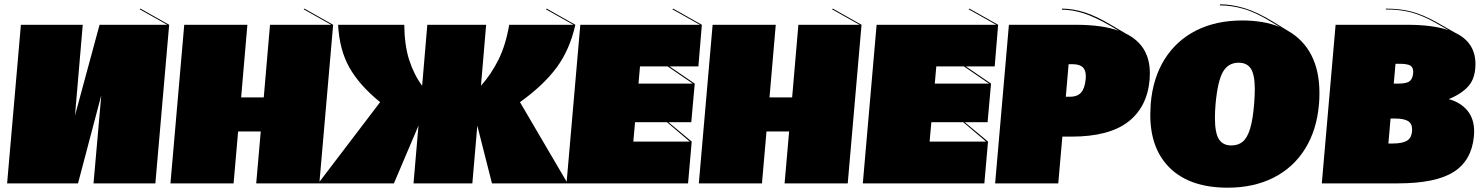

<svg xmlns="http://www.w3.org/2000/svg" viewBox="-20 -851 6868 891"><path d="M765 -736 701 0H414L450 -409L342 0H13L77 -736H364L328 -315L442 -736H756L628 -808L632 -811Z M1526 -736 1462 0H1169L1190 -241H1085L1064 0H771L835 -736H1128L1099 -399H1204L1233 -736H1517L1389 -808L1393 -811Z M2614 0H2263L2195 -268L2172 0H1899L1922 -268L1808 0H1457L1744 -377Q1648 -455 1601.5 -537.5Q1555 -620 1549 -736H1856Q1857 -642 1878.5 -574Q1900 -506 1939 -453L1963 -736H2236L2212 -453Q2260 -507 2293.5 -574.5Q2327 -642 2343 -736H2641L2513 -808L2517 -811L2650 -736Q2624 -620 2563 -537.5Q2502 -455 2393 -377Z M3221 -543H3087L3204 -463L3188 -284H3082L3190 -194L3173 0H2609L2673 -736H3228L3100 -808L3104 -811L3237 -736ZM3078 -543H2950L2943 -463H3195ZM3075 -284H2927L2919 -194H3181Z M3978 -736 3914 0H3621L3642 -241H3537L3516 0H3223L3287 -736H3580L3551 -399H3656L3685 -736H3969L3841 -808L3845 -811Z M4596 -543H4462L4579 -463L4563 -284H4457L4565 -194L4548 0H3984L4048 -736H4603L4475 -808L4479 -811L4612 -736ZM4453 -543H4325L4318 -463H4570ZM4450 -284H4302L4294 -194H4556Z M5316 -512Q5316 -492 5315 -482Q5304 -354 5215 -285.5Q5126 -217 4952 -217H4910L4891 0H4598L4662 -736H4971Q5097 -736 5172 -708L5135 -730Q5060 -773 5008 -789.5Q4956 -806 4908 -806V-811Q4958 -811 5012.5 -794Q5067 -777 5142 -732L5203 -696Q5316 -641 5316 -512ZM5018 -482Q5019 -487 5019 -496Q5019 -526 5004 -539.5Q4989 -553 4958 -553H4939L4926 -402H4946Q4979 -402 4996.5 -421Q5014 -440 5018 -482Z M6103 -420Q6103 -387 6101 -369Q6091 -248 6036.5 -160.5Q5982 -73 5890 -26.5Q5798 20 5677 20Q5505 20 5411.5 -69Q5318 -158 5318 -319Q5318 -335 5320 -369Q5330 -489 5384.5 -576Q5439 -663 5531 -709.5Q5623 -756 5745 -756Q5844 -756 5919 -726L5882 -748Q5807 -794 5750.5 -810Q5694 -826 5641 -826L5642 -831Q5695 -831 5754 -813.5Q5813 -796 5890 -749L5955 -709Q6028 -668 6065.5 -595Q6103 -522 6103 -420ZM5800 -369Q5803 -408 5803 -437Q5803 -504 5785 -532Q5767 -560 5728 -560Q5680 -560 5655.5 -518Q5631 -476 5621 -369Q5618 -333 5618 -304Q5618 -234 5636.5 -205Q5655 -176 5694 -176Q5726 -176 5747 -193.5Q5768 -211 5781 -253Q5794 -295 5800 -369Z M6821 -241Q6821 -227 6820 -220Q6810 -107 6726.5 -53.5Q6643 0 6466 0H6114L6178 -736H6510Q6629 -736 6702 -711L6637 -748Q6579 -780 6528.5 -793.5Q6478 -807 6411 -807V-811Q6479 -811 6531 -797Q6583 -783 6643 -750L6733 -699Q6827 -654 6827 -554Q6827 -489 6795.5 -452.5Q6764 -416 6703 -391Q6758 -376 6789.5 -338Q6821 -300 6821 -241ZM6456 -555 6448 -463H6468Q6505 -463 6520 -473Q6535 -483 6538 -511Q6540 -536 6526.5 -545.5Q6513 -555 6475 -555ZM6533 -251Q6533 -278 6513.5 -289.5Q6494 -301 6453 -301H6433L6423 -185H6442Q6490 -185 6511.5 -199.5Q6533 -214 6533 -251Z"/></svg>

Font: FFF_HK Layer Front
Style: Regular
Weight: 400
Italic angle: -5°
Designer: bBox Type GmbH
Foundry: bBox Type GmbH
Version: Version 0.002